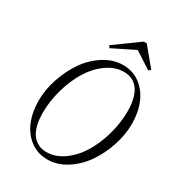

<svg xmlns="http://www.w3.org/2000/svg" viewBox="-203 -972 1009 1105"><g transform="rotate(30 301.5 -419.5)"><path d="M543 -733.4 529.8 -721.2 418.5 -793 272 -720.2 263.2 -734.9 424.8 -852.1H444.3ZM70.3 -255.4Q70.3 -328.6 95.5 -403.8Q120.6 -479 162.6 -539.3Q204.6 -599.6 264.9 -637.9Q325.2 -676.3 390.1 -676.3Q455.1 -676.3 503.9 -639.9Q552.7 -603.5 577.6 -543.2Q602.5 -482.9 602.5 -407.7Q602.5 -334.5 577.4 -259.3Q552.2 -184.1 510.3 -123.8Q468.3 -63.5 408 -25.1Q347.7 13.2 282.7 13.2Q217.8 13.2 168.9 -23.2Q120.1 -59.6 95.2 -120.1Q70.3 -180.7 70.3 -255.4ZM256.3 -21Q315.9 -21 370.6 -60.1Q425.3 -99.1 462.9 -161.1Q500.5 -223.1 522.7 -301.5Q544.9 -379.9 544.9 -457.5Q544.9 -500.5 537.1 -533.9Q529.3 -567.4 516.8 -587.9Q504.4 -608.4 487.1 -621.6Q469.7 -634.8 452.1 -639.6Q434.6 -644.5 415 -644.5Q355.5 -644.5 300.8 -605.5Q246.1 -566.4 208.3 -504.2Q170.4 -441.9 148.2 -363.5Q126 -285.2 126 -207.5Q126 -164.6 133.8 -131.3Q141.6 -98.1 154.1 -77.6Q166.5 -57.1 184.1 -43.9Q201.7 -30.8 219.2 -25.9Q236.8 -21 256.3 -21Z"/></g></svg>

Font: Elstob Light
Style: Italic
Weight: 300
Italic angle: -20°
Designer: Peter S. Baker
Version: Version 1.015